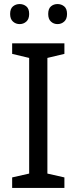

<svg xmlns="http://www.w3.org/2000/svg" viewBox="-20 -928 379 948"><path d="M298 0H40V-52L124 -71V-642L40 -662V-714H298V-662L214 -642V-71L298 -52ZM30 -859Q30 -885 44 -896.5Q58 -908 77 -908Q96 -908 110 -896.5Q124 -885 124 -859Q124 -834 110 -821.5Q96 -809 77 -809Q58 -809 44 -821.5Q30 -834 30 -859ZM218 -859Q218 -885 231.5 -896.5Q245 -908 264 -908Q283 -908 297 -896.5Q311 -885 311 -859Q311 -834 297 -821.5Q283 -809 264 -809Q245 -809 231.5 -821.5Q218 -834 218 -859Z"/></svg>

Font: Noto Sans Symbols 2
Style: Regular
Weight: 400
Designer: Monotype Design Team
Foundry: Monotype Imaging Inc.
Version: Version 2.008; ttfautohint (v1.8.4.7-5d5b)